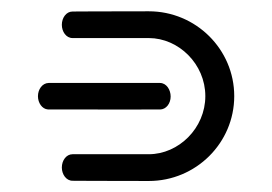

<svg xmlns="http://www.w3.org/2000/svg" viewBox="-20 -725 482 340"><path d="M66.1 -578.1C54.9 -577.8 47.2 -566.8 47.2 -554.6C47.2 -542.9 54.5 -531.9 64.8 -531.2C67.9 -531 262.4 -531.1 263.2 -531.1C274.3 -531.1 282.2 -541.9 282.2 -554.1C282.2 -566.1 274.7 -578.1 263.2 -578.1ZM108.5 -704.6C97.1 -704.6 89.5 -693.2 89.5 -681.1C89.5 -669 97.1 -657.6 108.5 -657.6C108.5 -657.6 187.8 -657.6 243.5 -657.6C296.4 -657.6 343.6 -611.5 343.6 -554.8C343.6 -498.1 296.4 -451.9 243.5 -451.9C187.8 -451.9 108.5 -451.9 108.5 -451.9C97.1 -451.9 89.5 -440.5 89.5 -428.4C89.5 -416.3 97.2 -404.9 108.5 -404.9C108.5 -404.9 162.7 -404.5 243.5 -404.5C327 -404.5 394.8 -471.9 394.8 -554.8C394.8 -637.6 327 -705 243.5 -705C162.7 -705 108.5 -704.6 108.5 -704.6Z"/></svg>

Font: Hi.
Style: Bold
Weight: 400
Designer: Mew Too, Robert Jablonski
Foundry: Cannot Into Space Fonts
Version: Version 1.996